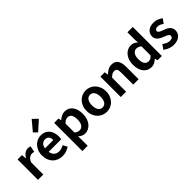

<svg xmlns="http://www.w3.org/2000/svg" viewBox="163 -2219 3729 3729"><g transform="rotate(-45 2027.5 -354.5)"><path d="M79 -560H199L209 -461H213Q244 -517 286 -545.5Q328 -574 372 -574Q395 -574 409.5 -570.5Q424 -567 438 -562L412 -435Q398 -440 384.5 -442Q371 -444 354 -444Q321 -444 285 -419.5Q249 -395 225 -334V0H79Z M746 14Q688 14 637 -6Q586 -26 548.5 -63.5Q511 -101 489.5 -155.5Q468 -210 468 -279Q468 -347 490 -402Q512 -457 548 -495Q584 -533 631 -553.5Q678 -574 729 -574Q787 -574 830.5 -554Q874 -534 903.5 -498Q933 -462 948 -413Q963 -364 963 -306Q963 -286 961 -267.5Q959 -249 956 -238H611Q620 -169 661.5 -134Q703 -99 766 -99Q801 -99 831.5 -109Q862 -119 892 -138L942 -48Q900 -19 849.5 -2.5Q799 14 746 14ZM837 -336Q837 -393 811 -426.5Q785 -460 730 -460Q686 -460 651.5 -429Q617 -398 609 -336ZM660 -721 830 -924 930 -826 733 -650Z M1204 -560 1214 -502H1218Q1253 -532 1295.5 -553Q1338 -574 1383 -574Q1435 -574 1475.5 -553.5Q1516 -533 1544.5 -496Q1573 -459 1588 -406.5Q1603 -354 1603 -289Q1603 -217 1583 -160.5Q1563 -104 1530 -65.5Q1497 -27 1454 -6.5Q1411 14 1365 14Q1330 14 1296 -1Q1262 -16 1230 -43Q1229 -45 1228 -45.5Q1227 -46 1226 -47L1230 45V215H1084V-560ZM1230 -149Q1258 -126 1283.5 -116.5Q1309 -107 1332 -107Q1383 -107 1417.5 -151Q1452 -195 1452 -287Q1452 -368 1425.5 -410.5Q1399 -453 1341 -453Q1312 -453 1285.5 -438.5Q1259 -424 1230 -395Z M1962 14Q1910 14 1861 -6Q1812 -26 1775 -63.5Q1738 -101 1715.5 -155.5Q1693 -210 1693 -279Q1693 -349 1715.5 -403.5Q1738 -458 1775 -496Q1812 -534 1861 -554Q1910 -574 1962 -574Q2015 -574 2063.5 -554Q2112 -534 2149 -496Q2186 -458 2208.5 -403.5Q2231 -349 2231 -279Q2231 -210 2208.5 -155.5Q2186 -101 2149 -63.5Q2112 -26 2063.5 -6Q2015 14 1962 14ZM1962 -106Q2019 -106 2050 -153Q2081 -200 2081 -279Q2081 -359 2050 -406.5Q2019 -454 1962 -454Q1905 -454 1874 -406.5Q1843 -359 1843 -279Q1843 -200 1874 -153Q1905 -106 1962 -106Z M2474 -560 2484 -486H2488Q2525 -523 2569 -548.5Q2613 -574 2670 -574Q2761 -574 2802 -514.5Q2843 -455 2843 -349V0H2695V-331Q2695 -396 2677 -422Q2659 -448 2617 -448Q2582 -448 2557 -432Q2532 -416 2500 -385V0H2354V-560Z M2963 -279Q2963 -348 2982.5 -402.5Q3002 -457 3035 -495Q3068 -533 3110.5 -553.5Q3153 -574 3198 -574Q3243 -574 3274 -559Q3305 -544 3334 -518Q3336 -517 3340 -513L3334 -601V-798H3481V0H3362L3350 -58H3347Q3316 -28 3276 -7Q3236 14 3192 14Q3140 14 3097.5 -6Q3055 -26 3025 -64Q2995 -102 2979 -156Q2963 -210 2963 -279ZM3114 -281Q3114 -193 3144 -150Q3174 -107 3230 -107Q3259 -107 3284.5 -120Q3310 -133 3334 -165V-411Q3308 -434 3282 -443.5Q3256 -453 3230 -453Q3183 -453 3148.5 -409Q3114 -365 3114 -281Z M3798 14Q3742 14 3685 -8Q3628 -30 3586 -65L3653 -157Q3691 -128 3727.5 -112Q3764 -96 3803 -96Q3845 -96 3864.5 -112.5Q3884 -129 3884 -155Q3884 -171 3874 -182.5Q3864 -194 3847.5 -203.5Q3831 -213 3810 -221Q3789 -229 3767 -238Q3740 -249 3713 -262.5Q3686 -276 3664 -295.5Q3642 -315 3628 -341Q3614 -367 3614 -402Q3614 -440 3629 -471.5Q3644 -503 3671 -526Q3698 -549 3736.5 -561.5Q3775 -574 3822 -574Q3884 -574 3931 -552.5Q3978 -531 4013 -505L3947 -416Q3917 -437 3887.5 -450.5Q3858 -464 3826 -464Q3788 -464 3770 -449Q3752 -434 3752 -410Q3752 -395 3761.5 -384Q3771 -373 3787 -364Q3803 -355 3823.5 -347.5Q3844 -340 3866 -332Q3894 -322 3921.5 -308.5Q3949 -295 3971.5 -276Q3994 -257 4008 -229.5Q4022 -202 4022 -163Q4022 -126 4007.5 -94Q3993 -62 3965 -38Q3937 -14 3895 0Q3853 14 3798 14Z"/></g></svg>

Font: Kinto Sans
Style: Bold
Weight: 700
Designer: Authors: Ryoko NISHIZUKA  (kana & ideographs); Paul D. Hunt (Latin, Greek & Cyrillic); Wenlong ZHANG  (bopomofo); Sandol
Foundry: Adobe Systems Incorporated, ookami Inc.
Version: Version 0.001